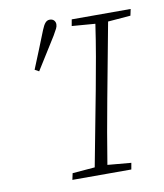

<svg xmlns="http://www.w3.org/2000/svg" viewBox="-79 -754 697 818"><g transform="rotate(-10 269.5 -344.5)"><path d="M279 -646 284 -674H539L533 -646L435 -638L374 -312Q361 -243 349 -174Q337 -105 326 -37L428 -28L423 0H168L174 -28L271 -36L333 -362Q346 -431 358 -500Q370 -569 380 -638ZM91 -490Q108 -531 124 -571Q140 -611 156 -651Q164 -671 172 -680Q180 -689 191 -689Q203 -689 209.5 -682Q216 -675 216 -665Q216 -656 211.5 -647Q207 -638 196 -619Q174 -584 152.5 -549.5Q131 -515 109 -480Z"/></g></svg>

Font: Source Serif Pro Light
Style: Italic
Weight: 300
Italic angle: -12°
Designer: Frank Grießhammer
Foundry: Adobe Systems Incorporated
Version: Version 3.001;hotconv 1.0.111;makeotfexe 2.5.65597